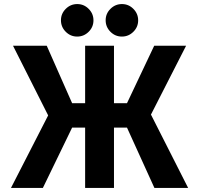

<svg xmlns="http://www.w3.org/2000/svg" viewBox="-20 -925 980 945"><path d="M217 -357 44 -700H210L335 -417H399V-700H541V-417H605L739 -700H896L723 -361L906 0H740L605 -297H541V0H399V-297H335L191 0H34ZM359.8 -745Q327 -745 303.5 -768.7Q280 -792.3 280 -825.2Q280 -858 303.7 -881.5Q327.3 -905 360.2 -905Q393 -905 416.5 -881.3Q440 -857.7 440 -824.8Q440 -792 416.3 -768.5Q392.7 -745 359.8 -745ZM579.8 -745Q547 -745 523.5 -768.7Q500 -792.3 500 -825.2Q500 -858 523.7 -881.5Q547.3 -905 580.2 -905Q613 -905 636.5 -881.3Q660 -857.7 660 -824.8Q660 -792 636.3 -768.5Q612.7 -745 579.8 -745Z"/></svg>

Font: Golos UI VF
Style: Regular
Weight: 400
Designer: A.Korolkova, Vitaly Kuzmin
Foundry: ParaType Ltd
Version: Version 2.000